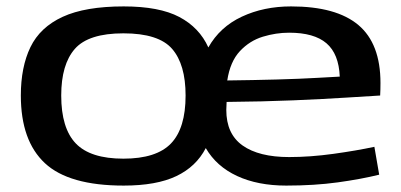

<svg xmlns="http://www.w3.org/2000/svg" viewBox="-20 -569 1251 599"><path d="M45 -271Q45 -360 75 -422Q105 -484 175.5 -516.5Q246 -549 366 -549Q477 -549 539.5 -516Q602 -483 630 -421Q666 -485 734.5 -517Q803 -549 888 -549Q1029 -549 1098 -491Q1167 -433 1167 -310Q1167 -289 1166 -271Q1130 -269 1060.5 -264.5Q991 -260 895.5 -256Q800 -252 687 -251Q687 -245 686.5 -238.5Q686 -232 686 -226Q686 -151 737 -115Q788 -79 882 -79Q948 -79 1020 -89Q1092 -99 1148 -111L1163 -24Q1106 -10 1033.5 0Q961 10 873 10Q784 10 719.5 -20Q655 -50 622 -107Q592 -49 530 -19.5Q468 10 366 10Q195 10 120 -60Q45 -130 45 -271ZM689 -318Q772 -319 844 -321Q916 -323 967.5 -326Q1019 -329 1040 -330Q1037 -401 998.5 -434Q960 -467 882 -467Q841 -467 800 -454.5Q759 -442 728.5 -409.5Q698 -377 689 -318ZM171 -271Q171 -169 216.5 -121.5Q262 -74 365 -74Q468 -74 513.5 -121.5Q559 -169 559 -271Q559 -368 517 -416.5Q475 -465 365 -465Q256 -465 213.5 -416.5Q171 -368 171 -271Z"/></svg>

Font: Georama Extended Medium
Style: Regular
Weight: 500
Width: 7
Designer: Jean-Baptiste Levee
Foundry: Production Type
Version: Version 1.000